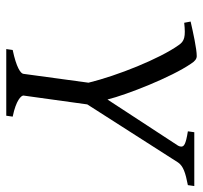

<svg xmlns="http://www.w3.org/2000/svg" viewBox="-38 -626 663 628"><g transform="rotate(90 294.0 -311.5)"><path d="M361 -21C307 -32 292 -49 292 -56L321 -265L511 -562C523 -579 544 -586 585 -594L588 -615H412L409 -594C453 -587 459 -581 459 -572C459 -569 458 -566 456 -562L305 -331C289 -395 232 -540 188 -604C180 -617 172 -623 163 -623C139 -623 85 -611 50 -603L54 -582C100 -587 114 -583 127 -564C172 -501 227 -363 250 -269L221 -56C220 -47 200 -33 143 -21L140 0H358Z"/></g></svg>

Font: Oxford Ugaritic Clay
Style: Regular
Weight: 400
Designer: Jacob Thomas
Foundry: Bengal Creative Media Limited
Version: Version 1.000